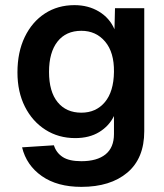

<svg xmlns="http://www.w3.org/2000/svg" viewBox="-20 -566 640 748"><path d="M297 162Q203 162 143 120Q83 78 66 8L190 0Q199 29 224 45.5Q249 62 297 62Q358 62 391 35.5Q424 9 424 -44V-114Q405 -75 366.5 -51.5Q328 -28 273 -28Q208 -28 157 -60.5Q106 -93 77 -150.5Q48 -208 48 -284Q48 -363 76.5 -422Q105 -481 155 -513.5Q205 -546 270 -546Q324 -546 365.5 -521Q407 -496 426 -452L428 -534H542V-55Q542 51 476 106.5Q410 162 297 162ZM297 -127Q354 -127 388.5 -168Q423 -209 424 -286Q425 -362 389.5 -404Q354 -446 297 -446Q237 -446 204 -404Q171 -362 171 -286Q171 -209 204.5 -168Q238 -127 297 -127Z"/></svg>

Font: Geist Mono SemiBold
Style: Regular
Weight: 600
Monospace: yes
Designer: Basement.studio, Andrés Briganti, Mateo Zaragoza
Foundry: Basement.studio, Vercel, Andrés Briganti, Guido Ferreyra, Mateo Zaragoza
Version: Version 1.500; ttfautohint (v1.8.4.7-5d5b)